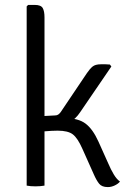

<svg xmlns="http://www.w3.org/2000/svg" viewBox="-20 -755 530 781"><path d="M161 0Q153.5 1.5 144.2 2.2Q135 3 124.5 3Q103 3 88.5 0V-729L94.5 -735H121.5Q146.5 -735 153.8 -722.2Q161 -709.5 161 -684.5ZM420 -91Q431 -65 443 -45.2Q455 -25.5 468 -16.5Q461 -7.5 447 -0.8Q433 6 418.5 6Q394 6 383 -8Q372 -22 361.5 -46L315 -150Q296 -193 276.5 -208.2Q257 -223.5 214.5 -223.5Q204.5 -223.5 189.8 -222.8Q175 -222 157 -220.5L123.5 -217.5V-274.5H244.5Q298.5 -274.5 328 -252.2Q357.5 -230 380.5 -179ZM306 -298.5Q287 -270 264 -258.8Q241 -247.5 210.5 -247.5H129.5V-281.5L204.5 -285.5Q211.5 -285.5 216.8 -289Q222 -292.5 226.5 -298.5L333.5 -457.5Q345 -474.5 356.2 -484Q367.5 -493.5 390.5 -493.5Q401 -493.5 409 -493.5Q417 -493.5 427 -492.5L433 -484.5Z"/></svg>

Font: Signika
Style: Regular
Weight: 300
Designer: Anna Giedry
Foundry: Anna Giedry
Version: Version 2.000